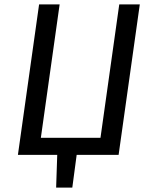

<svg xmlns="http://www.w3.org/2000/svg" viewBox="-20 -709 699 879"><path d="M523 0H331L311 150H237L242 0H62L159 -689H253L167 -78H440L526 -689H620Z"/></svg>

Font: FiraGO
Style: Italic
Weight: 400
Italic angle: -8°
Designer: bBox Type GmbH
Foundry: bBox Type GmbH
Version: Version 1.001